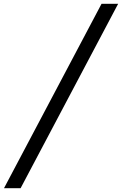

<svg xmlns="http://www.w3.org/2000/svg" viewBox="-20 -843 640 1006"><path d="M1 143 512 -823H599L88 143Z"/></svg>

Font: Iosevka Aile
Style: Italic
Weight: 400
Italic angle: -9°
Designer: Belleve Invis
Foundry: Belleve Invis
Version: Version 28.0.1; ttfautohint (v1.8.4)